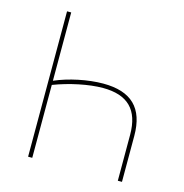

<svg xmlns="http://www.w3.org/2000/svg" viewBox="-104 -796 855 893"><g transform="rotate(15 323.5 -350.0)"><path d="M130 -700H110V0H130V-351C206 -380 296 -399 364 -399C484 -399 542 -341 542 -221V0H562V-221C562 -355 496 -419 360 -419C287 -419 196 -400 130 -371Z"/></g></svg>

Font: Fixel Text Thin
Style: Regular
Weight: 100
Width: 4
Designer: AlfaBravo + MacPaw
Foundry: Kyrylo Tkachov, Marchela Mozhyna, Serhii Makarenko, Maria Weinstein, Zakhar Kryvoshyya
Version: Version 1.211